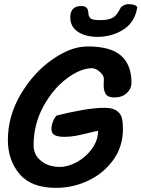

<svg xmlns="http://www.w3.org/2000/svg" viewBox="-20 -885 682 926"><path d="M319 -801Q319 -856 372 -856Q405 -856 406 -824Q407 -804 417 -796Q427 -788 462 -788Q494 -788 512 -794.5Q530 -801 540.5 -813.5Q551 -826 564 -851Q571 -857 580.5 -861Q590 -865 598 -865Q633 -865 642 -851Q632 -781 579 -745Q526 -709 454 -707Q393 -707 356 -731.5Q319 -756 319 -801ZM573 -263Q573 -179 527 -114.5Q481 -50 407 -14.5Q333 21 250 21Q130 21 74 -46Q18 -113 18 -210Q18 -325 79.5 -429.5Q141 -534 231.5 -597.5Q322 -661 402 -661Q514 -661 564 -616.5Q614 -572 614 -487Q614 -457 591.5 -436Q569 -415 531 -415Q501 -415 490.5 -431Q480 -447 480 -472L481 -504Q481 -522 461 -539Q441 -556 424 -556Q368 -556 301 -505.5Q234 -455 188 -369.5Q142 -284 142 -184Q142 -138 178 -109Q214 -80 269 -80Q308 -80 351 -103.5Q394 -127 423.5 -167.5Q453 -208 453 -254Q439 -252 412 -245Q373 -235 345.5 -230Q318 -225 291 -225Q259 -225 243.5 -233.5Q228 -242 228 -264Q228 -279 235.5 -299Q243 -319 254 -328Q304 -341 369.5 -353Q435 -365 483 -365Q524 -365 543.5 -350.5Q563 -336 568 -315.5Q573 -295 573 -263Z"/></svg>

Font: Sriracha
Style: Regular
Weight: 400
Designer: Suppakit Chalermlarp
Version: Version 1.002g